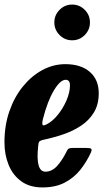

<svg xmlns="http://www.w3.org/2000/svg" viewBox="-20 -811 454 841"><path d="M-0.5 -187.5Q-0.5 -261.5 21.2 -324Q43 -386.5 80.8 -432.8Q118.5 -479 166.2 -504.5Q214 -530 266 -530Q334.5 -530 373.5 -496Q412.5 -462 412.5 -402.5Q412.5 -353.5 391.5 -318.8Q370.5 -284 335.2 -260.5Q300 -237 256.2 -222.2Q212.5 -207.5 167 -198Q155 -195 151.5 -189.8Q148 -184.5 147 -169Q135.5 -59 179 -59Q208 -59 231 -85Q254 -111 273 -150Q276.5 -158 282 -160.5Q287.5 -163 300.5 -163H358Q376 -163 379.8 -159Q383.5 -155 377 -140.5Q358.5 -100.5 330.8 -66Q303 -31.5 262.8 -10.8Q222.5 10 166 10Q110 10 73 -17Q36 -44 17.8 -88.8Q-0.5 -133.5 -0.5 -187.5ZM180.5 -264.5Q207.5 -277 231.5 -306Q255.5 -335 270.8 -370.2Q286 -405.5 286.5 -435.5Q287 -461.5 267.5 -461.5Q244 -461.5 216 -414.8Q188 -368 168 -289.5Q164 -274 165.8 -266.2Q167.5 -258.5 180.5 -264.5ZM296 -634.5Q264 -634.5 241 -657.5Q218 -680.5 218 -713Q218 -745 241 -768Q264 -791 296 -791Q328.5 -791 351.2 -768Q374 -745 374 -713Q374 -680.5 351.2 -657.5Q328.5 -634.5 296 -634.5Z"/></svg>

Font: Besley* Condensed
Style: Bold Italic
Weight: 700
Width: 3
Italic angle: -13°
Designer: Owen Earl
Foundry: indestructible type*
Version: Version 3.000; ttfautohint (v1.8.3)